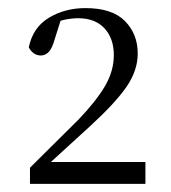

<svg xmlns="http://www.w3.org/2000/svg" viewBox="-20 -916 421 474"><path d="M54 -462V-502L174 -621Q218 -667 239.5 -704Q261 -741 261 -780Q261 -821 238 -846Q215 -871 173 -871Q158 -871 140.5 -867.5Q123 -864 104 -854L133 -876L115 -819Q109 -797 100.5 -788Q92 -779 81 -779Q62 -779 51 -799Q61 -848 100.5 -872Q140 -896 191 -896Q257 -896 288.5 -864Q320 -832 320 -784Q320 -742 292.5 -702Q265 -662 204 -606L87 -499L97 -525L99 -516H339V-462Z"/></svg>

Font: Noto Serif SC ExtraLight Light
Style: Regular
Weight: 300
Version: Version 2.002-H1;hotconv 1.1.0;makeotfexe 2.6.0